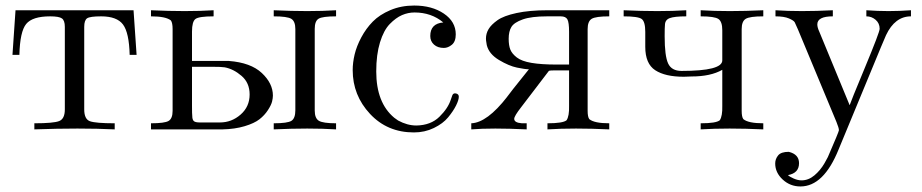

<svg xmlns="http://www.w3.org/2000/svg" viewBox="-20 -468 3328 693"><path d="M214 -371Q214 -394 203.5 -401.5Q193 -409 161 -409Q97 -409 74.5 -381.5Q52 -354 50 -270H25L36 -431H462L473 -270H448Q446 -350 424 -379.5Q402 -409 345 -409Q305 -409 294.5 -402Q284 -395 284 -371V-73Q284 -38 304.5 -30.5Q325 -23 394 -23V-1Q332 -4 259.5 -4Q187 -4 104 -1V-23Q173 -23 193.5 -31Q214 -39 214 -73Z M965 -123Q965 -114 962 -101.5Q959 -89 947 -70.5Q935 -52 916.5 -37.5Q898 -23 863 -12.5Q828 -2 783 -1H525V-23Q574 -23 588.5 -31.5Q603 -40 603 -68V-363Q603 -385 597 -394Q579 -409 525 -409V-431Q590 -428 646.5 -428Q703 -428 751 -431V-409Q698 -409 685.5 -399.5Q673 -390 673 -354V-248H806Q885 -242 925 -204.5Q965 -167 965 -123ZM968 -23Q1018 -23 1032 -32Q1046 -41 1046 -70V-363Q1046 -391 1031.5 -400Q1017 -409 968 -409V-431Q1033 -428 1089 -428Q1145 -428 1193 -431V-409Q1144 -409 1130 -400.5Q1116 -392 1116 -364V-69Q1116 -41 1131 -32Q1146 -23 1193 -23V-1Q1145 -4 1089 -4Q1033 -4 968 -1ZM774 -26Q816 -26 848.5 -54.5Q881 -83 881 -127Q881 -169 852 -194Q823 -219 791 -225Q780 -227 742 -227H673V-86Q673 -55 674 -49Q674 -37 679 -31.5Q684 -26 701 -26H748Q754 -26 758 -26Q762 -26 767 -26Q772 -26 774 -26Z M1582 -295Q1560 -295 1546.5 -307Q1533 -319 1533 -338Q1533 -383 1580 -387Q1537 -423 1476 -423Q1453 -423 1431 -413.5Q1409 -404 1387 -381.5Q1365 -359 1351.5 -315Q1338 -271 1338 -210Q1338 -97 1403 -43L1417 -33Q1450 -15 1483 -15Q1535 -16 1566 -46.5Q1597 -77 1607 -108L1613 -125Q1617 -133 1626.5 -130.5Q1636 -128 1636 -119Q1636 -107 1626 -87Q1616 -67 1597.5 -44.5Q1579 -22 1546 -6Q1513 10 1474 10Q1378 10 1315.5 -57Q1253 -124 1253 -215Q1253 -242 1260 -271.5Q1267 -301 1284 -333Q1301 -365 1325.5 -390Q1350 -415 1389 -431.5Q1428 -448 1475 -448Q1539 -448 1582 -419Q1625 -390 1625 -344Q1625 -318 1611 -306.5Q1597 -295 1582 -295Z M1734 -329Q1734 -347 1743.5 -363Q1753 -379 1775.5 -395Q1798 -411 1844.5 -421Q1891 -431 1956 -431H2179V-409Q2130 -409 2115.5 -400Q2101 -391 2101 -363V-68Q2101 -46 2107 -38Q2125 -23 2179 -23V-1Q2115 -4 2059 -4Q2003 -4 1956 -1V-23Q2012 -23 2025 -34Q2035 -49 2034 -86V-214H1983Q1964 -214 1961 -212L1861 -81Q1836 -49 1836 -39Q1836 -25 1864 -23H1881V-1Q1818 -4 1768 -4Q1718 -4 1681 -1V-23Q1738 -25 1811 -119Q1774 -71 1774 -71Q1774 -71 1833 -148L1889 -218Q1875 -218 1846 -224Q1817 -230 1781 -251.5Q1745 -273 1737 -305Q1737 -307 1735.5 -314.5Q1734 -322 1734 -329ZM1955 -409Q1898 -409 1867 -398Q1836 -387 1826 -371Q1816 -355 1816 -328Q1816 -304 1822 -289Q1828 -274 1845.5 -260.5Q1863 -247 1898.5 -241Q1934 -235 1989 -235H2034V-353Q2034 -387 2028 -398Q2022 -409 2004 -409Z M2448 -191Q2381 -191 2345 -214.5Q2309 -238 2309 -299V-353Q2309 -390 2296 -399.5Q2283 -409 2231 -409V-431Q2296 -428 2352.5 -428Q2409 -428 2457 -431V-409Q2414 -409 2397 -402.5Q2380 -396 2380 -377Q2379 -370 2379 -337Q2379 -266 2391.5 -239Q2404 -212 2440 -212Q2587 -212 2587 -250V-359Q2587 -390 2573 -399.5Q2559 -409 2509 -409V-431Q2557 -428 2614 -428Q2671 -428 2735 -431V-409Q2686 -409 2671.5 -400Q2657 -391 2657 -363V-68Q2657 -46 2663 -38Q2681 -23 2735 -23V-1Q2670 -4 2613.5 -4Q2557 -4 2509 -1V-23Q2565 -23 2578 -34Q2588 -49 2587 -86V-216Q2545 -192 2476 -192Q2461 -191 2448 -191Z M2869 205Q2832 205 2805 180Q2778 155 2778 122Q2778 106 2788.5 93Q2799 80 2827 80Q2864 89 2864 121Q2864 157 2824 164Q2830 170 2845 176.5Q2860 183 2873 183Q2898 183 2919.5 165Q2941 147 2956 121L2968 99Q3008 7 3008 2Q3008 -6 2999 -28L2860 -362Q2852 -381 2848.5 -387.5Q2845 -394 2827.5 -401.5Q2810 -409 2779 -409V-431Q2823 -428 2874.5 -428Q2926 -428 2986 -431V-409Q2930 -409 2930 -380Q2930 -369 2937 -354L3046 -90V-89H3047Q3049 -97 3102 -224.5Q3155 -352 3155 -364Q3155 -384 3140.5 -396.5Q3126 -409 3107 -409V-431Q3147 -428 3187 -428Q3227 -428 3268 -431V-409Q3210 -409 3178 -341Q3176 -338 3108 -173L3007 71Q2953 205 2869 205Z"/></svg>

Font: cwTeXMing
Style: Medium
Weight: 500
Version: Version 1.17